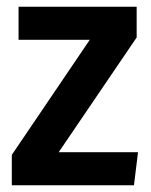

<svg xmlns="http://www.w3.org/2000/svg" viewBox="-20 -549 448 569"><path d="M385 -529V-438L154 -98H389L377 0H15V-90L246 -431H35V-529Z"/></svg>

Font: Fira Sans Condensed Medium
Style: Regular
Weight: 500
Width: 3
Designer: Carrois Corporate & Edenspiekermann AG
Foundry: Carrois Corporate GbR & Edenspiekermann AG
Version: Version 4.203;PS 004.203;hotconv 1.0.88;makeotf.lib2.5.64775